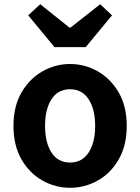

<svg xmlns="http://www.w3.org/2000/svg" viewBox="-20 -878 666 912"><path d="M313 14Q243 14 181.5 -20.5Q120 -55 82 -121Q44 -187 44 -280Q44 -373 82 -438.5Q120 -504 181.5 -539Q243 -574 313 -574Q383 -574 444.5 -539Q506 -504 544 -438.5Q582 -373 582 -280Q582 -187 544 -121Q506 -55 444.5 -20.5Q383 14 313 14ZM313 -106Q370 -106 401 -153.5Q432 -201 432 -280Q432 -359 401 -406.5Q370 -454 313 -454Q255 -454 224.5 -406.5Q194 -359 194 -280Q194 -201 224.5 -153.5Q255 -106 313 -106ZM239 -654 114 -805 171 -858 310 -747H315L456 -858L512 -805L387 -654Z"/></svg>

Font: Source Han Sans TC
Style: Bold
Weight: 700
Designer: Ryoko NISHIZUKA Ë•øÂ°öÊ∂ºÂ≠ê (kana, bopomofo & ideographs); Paul D. Hunt (Latin, Greek & Cyrillic); Sandoll Communicatio
Foundry: Adobe
Version: Version 2.004;hotconv 1.0.118;makeotfexe 2.5.65603